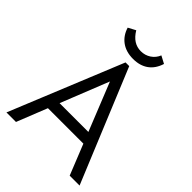

<svg xmlns="http://www.w3.org/2000/svg" viewBox="-249 -1015 1140 1140"><g transform="rotate(45 321.0 -445.0)"><path d="M14 0H94L339 -616H298L545 0H628L335 -710H304ZM150 -192H486V-262H150ZM321 -756Q378 -756 416.5 -783.5Q455 -811 472 -865L425 -890Q412 -858 384 -839.5Q356 -821 321 -821Q288 -821 261.5 -838Q235 -855 214 -890L167 -865Q183 -813 222.5 -784.5Q262 -756 321 -756Z"/></g></svg>

Font: Tilda Sans VF
Style: Regular
Weight: 400
Designer: ParaType Ltd
Foundry: ParaType Ltd
Version: Version 1.010